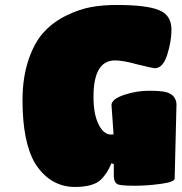

<svg xmlns="http://www.w3.org/2000/svg" viewBox="-20 -740 727 766"><path d="M284.2 5.9Q181.2 7.8 120.1 -87.9Q69.8 -172.9 69.8 -340.8Q69.8 -430.7 94.2 -502.7Q118.7 -574.7 158.2 -615.2Q193.4 -653.3 249 -680.2Q298.8 -703.6 344 -711.9Q389.2 -720.2 445.8 -720.2Q565.9 -720.2 615.2 -699.2Q664.1 -679.7 664.1 -621.1Q664.1 -576.2 647 -521Q629.9 -467.8 597.2 -467.8Q590.8 -467.8 528.8 -482.9Q471.2 -499 439 -499Q353 -499 353 -354Q353 -284.2 373.3 -243.7Q393.6 -203.1 422.9 -203.1L433.1 -204.1L424.8 -320.8Q424.8 -344.7 476.1 -361.8Q524.9 -377.9 573.2 -377.9Q619.1 -377.9 639.4 -373.3Q659.7 -368.7 671.9 -356Q684.1 -340.8 684.1 -323.2L676.8 -27.8Q676.8 -14.2 624 -6.8Q567.9 1 519 1Q467.3 1 451.2 -3.9Q435.5 -10.3 434.1 -35.2V-85L424.8 -88.9Q407.2 -45.9 379.9 -21Q351.6 4.4 284.2 5.9Z"/></svg>

Font: GGS TheRock Black
Style: Regular
Weight: 900
Designer: Rodrigo Fuenzalida (2012); Goodgame Studios (2014)
Foundry: Rodrigo Fuenzalida,2012;  GGS,2014
Version: Version 1.002 | FøM Mod